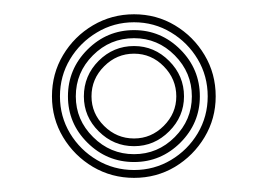

<svg xmlns="http://www.w3.org/2000/svg" viewBox="-20 -830 375 269"><path d="M167.8 -580.8Q136.5 -580.8 110.2 -596.2Q84 -611.8 68.4 -637.8Q52.8 -663.8 52.8 -695Q52.8 -726.8 68.4 -752.9Q84 -779 110.2 -794.5Q136.5 -810 167.8 -810Q199.2 -810 225.1 -794.5Q251 -779 266.6 -752.9Q282.2 -726.8 282.2 -695Q282.2 -663.8 266.6 -637.8Q251 -611.8 225.1 -596.2Q199.2 -580.8 167.8 -580.8ZM167.8 -591.8Q196 -591.8 219.5 -605.8Q243 -619.8 257 -643.2Q271 -666.8 271 -695Q271 -723.5 257 -747Q243 -770.5 219.5 -784.6Q196 -798.8 167.8 -798.8Q139.5 -798.8 115.9 -784.6Q92.2 -770.5 78.1 -747Q64 -723.5 64 -695Q64 -666.8 78.1 -643.2Q92.2 -619.8 115.9 -605.8Q139.5 -591.8 167.8 -591.8ZM167.8 -603Q129.8 -603 102.5 -630.1Q75.2 -657.2 75.2 -695Q75.2 -733.2 102.5 -760.5Q129.8 -787.8 167.8 -787.8Q205.5 -787.8 232.8 -760.5Q260 -733.2 260 -695Q260 -657.5 232.8 -630.2Q205.5 -603 167.8 -603ZM167.8 -614Q201 -614 224.9 -638Q248.8 -662 248.8 -695Q248.8 -728.2 224.9 -752.4Q201 -776.5 167.8 -776.5Q134.2 -776.5 110.2 -752.5Q86.2 -728.5 86.2 -695Q86.2 -662 110.4 -638Q134.5 -614 167.8 -614ZM167.8 -625.2Q139.2 -625.2 118.4 -645.9Q97.5 -666.5 97.5 -695Q97.5 -724 118.2 -744.8Q139 -765.5 167.8 -765.5Q196.2 -765.5 217 -744.6Q237.8 -723.8 237.8 -695Q237.8 -666.8 217 -646Q196.2 -625.2 167.8 -625.2ZM167.8 -636Q191.8 -636 209.4 -653.6Q227 -671.2 227 -695Q227 -719.2 209.5 -737Q192 -754.8 167.8 -754.8Q143.5 -754.8 125.9 -737.1Q108.2 -719.5 108.2 -695Q108.2 -671 125.9 -653.5Q143.5 -636 167.8 -636Z"/></svg>

Font: Big Shoulders Inline Display Thin
Style: Regular
Weight: 400
Version: Version 2.002